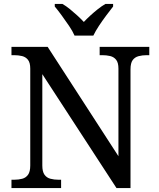

<svg xmlns="http://www.w3.org/2000/svg" viewBox="-20 -951 803 971"><path d="M38 0V-42H51Q74 -42 92.5 -47Q111 -52 122 -67.5Q133 -83 133 -114V-604Q133 -634 121.5 -648.5Q110 -663 91.5 -667.5Q73 -672 51 -672H38V-714H221L579 -161V-604Q579 -634 567.5 -648.5Q556 -663 537.5 -667.5Q519 -672 497 -672H484V-714H735V-672H722Q700 -672 681 -667Q662 -662 651 -647Q640 -632 640 -600V0H569L194 -576V-114Q194 -83 205 -67.5Q216 -52 235 -47Q254 -42 276 -42H289V0ZM357 -771Q347 -794 329 -820.5Q311 -847 292 -873Q273 -899 257 -918V-931H296Q315 -920 334 -904.5Q353 -889 371 -872.5Q389 -856 404 -840Q419 -856 437 -872.5Q455 -889 474.5 -904.5Q494 -920 513 -931H552V-918Q537 -899 517.5 -873Q498 -847 480.5 -820.5Q463 -794 452 -771Z"/></svg>

Font: Noto Serif Khmer
Style: Regular
Weight: 400
Designer: Danh Hong and the Monotype Design Team
Foundry: Monotype Imaging Inc.
Version: Version 2.003